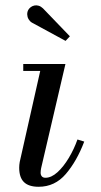

<svg xmlns="http://www.w3.org/2000/svg" viewBox="-20 -705 387 735"><path d="M128 10Q90 10 71.8 -7.8Q53.5 -25.5 53.5 -63Q53.5 -67 54 -73.8Q54.5 -80.5 55.5 -85L134 -433.5H69V-460H230.5L137.5 -61.5Q136.5 -57 136 -52.2Q135.5 -47.5 135.5 -43.5Q135.5 -35.5 140 -30Q144.5 -24.5 154 -24.5Q176.5 -24.5 199.8 -45.5Q223 -66.5 243.2 -100.2Q263.5 -134 276.5 -171L302.5 -163Q274 -88 232 -39Q190 10 128 10ZM231 -548.5 102 -618.5Q94 -623.5 89.2 -631.8Q84.5 -640 84.2 -649.8Q84 -659.5 88.5 -667.5Q92 -673.5 98.2 -678Q104.5 -682.5 112.2 -684Q120 -685.5 128.2 -683Q136.5 -680.5 144.5 -673L247.5 -566Z"/></svg>

Font: Bodoni Moda 9pt
Style: Italic
Weight: 400
Italic angle: -13°
Designer: Owen Earl
Foundry: indestructible type
Version: Version 2.005